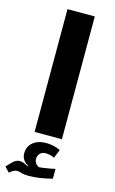

<svg xmlns="http://www.w3.org/2000/svg" viewBox="-167 -817 688 1148"><g transform="rotate(15 177.0 -242.5)"><path d="M100 -760H269V0H100ZM278 242Q230 254 196.5 258.5Q163 263 134 263Q102 263 86 257Q71 252 59 252Q40 252 14 275L-15 245Q6 221 24 205Q41 191 61 191Q77 191 92 199Q102 205 109 206.5Q116 208 122 208Q99 198 86 181Q73 164 73 139Q73 97 103.5 71.5Q134 46 186 46Q210 46 232.5 51.5Q255 57 273 66L252 119Q227 106 196 106Q174 106 162 120Q150 134 150 153Q150 168 158.5 180Q167 192 180 197Q188 197 207.5 194Q227 191 247.5 187.5Q268 184 278 181Z"/></g></svg>

Font: Noto Kufi Arabic ExtraBold
Style: Regular
Weight: 800
Designer: Monotype Design Team, David Williams, Khaled Hosny
Foundry: Google LLC
Version: Version 2.109; ttfautohint (v1.8.4.7-5d5b)